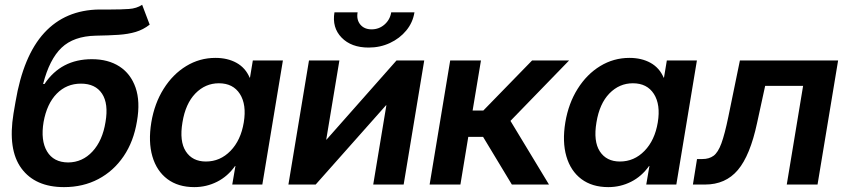

<svg xmlns="http://www.w3.org/2000/svg" viewBox="-20 -767 3515 798"><path d="M570.8 -747.1 602.1 -664.6Q575.2 -643.6 543.9 -634.3Q512.7 -625 472.7 -622.3Q432.6 -619.6 377.9 -618.7Q286.1 -616.7 235.8 -568.6Q185.5 -520.5 159.2 -418H165Q233.9 -521 361.8 -521Q429.7 -521 476.6 -490.7Q523.4 -460.4 543.5 -402.8Q563.5 -345.2 549.3 -263.2Q535.6 -179.2 493.9 -117.7Q452.1 -56.2 388.7 -22.7Q325.2 10.7 246.1 10.7Q126.5 10.7 69.1 -67.1Q11.7 -145 36.1 -294.9L44.4 -343.3Q76.7 -535.6 164.1 -630.6Q251.5 -725.6 392.6 -727.5Q405.8 -727.5 417.7 -727.5Q429.7 -727.5 440.9 -727.5Q483.9 -727.5 515.9 -729.7Q547.9 -731.9 570.8 -747.1ZM263.2 -91.8Q322.8 -92.3 364.5 -137.5Q406.2 -182.6 418.5 -259.8Q431.6 -335.9 404.1 -377.7Q376.5 -419.4 316.4 -419.4Q256.8 -419.4 215.8 -377.7Q174.8 -335.9 161.1 -259.8Q148.4 -183.1 175.5 -137.7Q202.6 -92.3 263.2 -91.8Z M787.6 10.7Q720.2 10.7 675.5 -22.9Q630.9 -56.6 613.3 -117.2Q595.7 -177.7 608.9 -258.3Q622.1 -337.4 660.2 -397.9Q698.2 -458.5 753.9 -492.4Q809.6 -526.4 875.5 -526.4Q925.8 -526.4 962.9 -505.9Q1000 -485.4 1017.6 -444.3H1019L1030.8 -515.6H1155.8L1070.3 0H945.3L958.5 -77.1H957Q926.3 -33.7 882.1 -11.5Q837.9 10.7 787.6 10.7ZM835.9 -95.7Q895 -95.7 938 -139.9Q981 -184.1 993.2 -258.3Q1005.4 -332 977.1 -376.5Q948.7 -420.9 889.6 -420.9Q833.5 -420.9 792.2 -378.7Q751 -336.4 738.3 -258.3Q725.1 -179.7 752.4 -137.7Q779.8 -95.7 835.9 -95.7Z M1657.7 0H1531.2L1585.9 -329.6H1584.5L1292 0H1178.7L1264.2 -515.6H1390.6L1335.9 -186.5H1336.9L1627.9 -515.6H1743.2ZM1512.2 -569.3Q1439.9 -569.3 1399.7 -610.8Q1359.4 -652.3 1370.1 -715.8H1466.3Q1460.9 -685.1 1477.5 -665Q1494.1 -645 1524.4 -645Q1555.2 -645 1578.1 -665Q1601.1 -685.1 1606 -715.8H1702.6Q1695.8 -673.3 1668.7 -640.4Q1641.6 -607.4 1600.8 -588.4Q1560.1 -569.3 1512.2 -569.3Z M1765.6 0 1851.1 -515.6H1979L1944.3 -307.6H1988.8L2191.4 -515.6H2345.2L2101.6 -264.6L2261.7 0H2107.4L1987.8 -198.2H1926.3L1893.6 0Z M2508.3 10.7Q2440.9 10.7 2396.2 -22.9Q2351.6 -56.6 2334 -117.2Q2316.4 -177.7 2329.6 -258.3Q2342.8 -337.4 2380.9 -397.9Q2418.9 -458.5 2474.6 -492.4Q2530.3 -526.4 2596.2 -526.4Q2646.5 -526.4 2683.6 -505.9Q2720.7 -485.4 2738.3 -444.3H2739.7L2751.5 -515.6H2876.5L2791 0H2666L2679.2 -77.1H2677.7Q2647 -33.7 2602.8 -11.5Q2558.6 10.7 2508.3 10.7ZM2556.6 -95.7Q2615.7 -95.7 2658.7 -139.9Q2701.7 -184.1 2713.9 -258.3Q2726.1 -332 2697.8 -376.5Q2669.4 -420.9 2610.4 -420.9Q2554.2 -420.9 2512.9 -378.7Q2471.7 -336.4 2459 -258.3Q2445.8 -179.7 2473.1 -137.7Q2500.5 -95.7 2556.6 -95.7Z M2859.9 0 2877 -106H2899.4Q2927.2 -106 2945.8 -119.6Q2964.4 -133.3 2978.3 -171.1Q2992.2 -209 3007.3 -282.2L3055.2 -515.6H3463.4L3377.9 0H3250L3317.9 -410.2H3160.2L3126.5 -255.4Q3097.7 -120.6 3046.6 -60.3Q2995.6 0 2910.2 0Z"/></svg>

Font: Inter Display Semi Bold
Style: Italic
Weight: 600
Italic angle: -9.39999°
Designer: Rasmus Andersson
Foundry: rsms
Version: Version 4.000;git-4fc901f